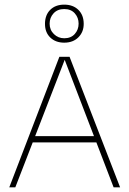

<svg xmlns="http://www.w3.org/2000/svg" viewBox="-20 -808 556 828"><path d="M20 0 236 -563H280L498 0H470L259 -550L46 0ZM115 -194 126 -221H391L402 -194ZM257 -624Q220 -624 197 -646Q174 -668 174 -705Q174 -743 196.5 -765.5Q219 -788 257 -788Q295 -788 318 -765.5Q341 -743 341 -705Q341 -670 318 -647Q295 -624 257 -624ZM257 -643Q286 -643 302.5 -661.5Q319 -680 319 -706Q319 -732 302.5 -750.5Q286 -769 257 -769Q228 -769 211 -750.5Q194 -732 194 -706Q194 -679 212.5 -661Q231 -643 257 -643Z"/></svg>

Font: Darker Grotesque Light
Style: Regular
Weight: 300
Designer: Gabriel Lam
Foundry: TypeRant
Version: Version 1.000;gftools[0.9.28]